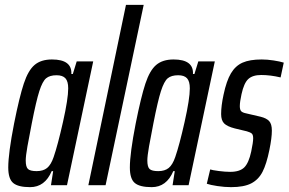

<svg xmlns="http://www.w3.org/2000/svg" viewBox="-20 -763 1189 791"><path d="M14 -73Q14 -131 38 -254Q60 -364 78 -418.5Q96 -473 122.5 -495.5Q149 -518 194 -518Q277 -518 274 -458H280L296 -510H364L256 0H190L199 -58H193Q165 8 104 8Q55 8 34.5 -9Q14 -26 14 -73ZM201 -116Q218 -165 239.5 -260.5Q261 -356 261 -399Q261 -428 249.5 -440.5Q238 -453 213 -453Q185 -453 170 -440.5Q155 -428 142 -387.5Q129 -347 111 -255Q100 -200 93 -160Q86 -120 86 -102Q86 -75 95.5 -66.5Q105 -58 131 -58Q158 -58 174 -71Q190 -84 201 -116Z M344 0 499 -743H572L415 0Z M515 -73Q515 -131 539 -254Q561 -364 579 -418.5Q597 -473 623.5 -495.5Q650 -518 695 -518Q778 -518 775 -458H781L797 -510H865L757 0H691L700 -58H694Q666 8 605 8Q556 8 535.5 -9Q515 -26 515 -73ZM702 -116Q719 -165 740.5 -260.5Q762 -356 762 -399Q762 -428 750.5 -440.5Q739 -453 714 -453Q686 -453 671 -440.5Q656 -428 643 -387.5Q630 -347 612 -255Q601 -200 594 -160Q587 -120 587 -102Q587 -75 596.5 -66.5Q606 -58 632 -58Q659 -58 675 -71Q691 -84 702 -116Z M832 -6 846 -65Q854 -62 881 -58.5Q908 -55 928 -55Q968 -55 986.5 -73.5Q1005 -92 1015 -139Q1023 -177 1023 -193Q1023 -208 1017 -213Q1011 -218 997 -222L947 -234Q916 -242 903.5 -254.5Q891 -267 891 -293Q891 -327 901 -373Q913 -430 931.5 -461Q950 -492 979.5 -505Q1009 -518 1058 -518Q1081 -518 1107 -514Q1133 -510 1149 -505L1136 -444Q1094 -454 1056 -454Q1021 -454 1003 -437.5Q985 -421 975 -375Q968 -343 968 -326Q968 -311 973.5 -305Q979 -299 994 -296L1054 -282Q1078 -276 1089 -264Q1100 -252 1100 -225Q1100 -195 1090 -146Q1078 -87 1061.5 -55Q1045 -23 1015 -7.5Q985 8 932 8Q905 8 875.5 3.5Q846 -1 832 -6Z"/></svg>

Font: Saira Ultra Condensed Medium
Style: Italic
Weight: 500
Width: 1
Italic angle: -12°
Designer: Hector Gatti with collaboration of the Omnibus-Type team
Foundry: Omnibus-Type
Version: Version 1.001; ttfautohint (v1.8)